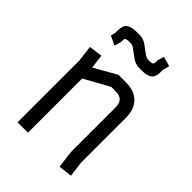

<svg xmlns="http://www.w3.org/2000/svg" viewBox="-211 -810 915 915"><g transform="rotate(45 246.0 -353.0)"><path d="M421 -76 431 0 362 8 351 -80V-381Q351 -435 299 -435H267L141 -365V0H71V-417L61 -498L129 -507L138 -436L251 -500H301Q359 -500 390 -468.5Q421 -437 421 -380ZM316 -593H297Q273 -593 250 -609L208 -640Q198 -648 183 -648H174Q160 -648 154.5 -644.5Q149 -641 149 -629V-618L139 -585L93 -607L99 -632V-648Q99 -681 116 -693.5Q133 -706 167 -706H189Q212 -706 233 -692Q237 -689 245.5 -682.5Q254 -676 257.5 -673.5Q261 -671 267.5 -666.5Q274 -662 277 -660Q280 -658 284.5 -655.5Q289 -653 292.5 -652Q296 -651 299 -651H309Q323 -651 328.5 -654.5Q334 -658 334 -670V-681L344 -714L393 -700L384 -667V-651Q384 -618 367 -605.5Q350 -593 316 -593Z"/></g></svg>

Font: Strong
Style: Regular
Weight: 400
Designer: Roman Shchyukin (Gaslight Type Foundry)
Foundry: Cyreal (www.cyreal.org)
Version: Version 1.001